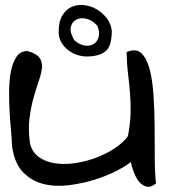

<svg xmlns="http://www.w3.org/2000/svg" viewBox="-20 -737 675 759"><path d="M27.3 -162.1Q27.3 -181.6 23.9 -216.8Q20.5 -252 18.1 -293.5Q15.6 -335 16.1 -377.9Q16.6 -420.9 23.4 -455.6Q30.3 -490.2 45.4 -512.7Q60.5 -535.2 88.9 -535.2Q123 -525.4 135.3 -509.8Q147.5 -494.1 146 -471.7Q144.5 -449.2 134.3 -419.9Q124 -390.6 113.3 -353Q102.5 -315.4 96.7 -270Q90.8 -224.6 98.6 -169.9Q107.4 -134.8 134.3 -115.7Q161.1 -96.7 198.2 -91.3Q235.4 -85.9 277.8 -92.3Q320.3 -98.6 360.4 -113.8Q400.4 -128.9 433.6 -150.9Q466.8 -172.9 485.4 -198.2Q495.1 -247.1 496.1 -287.6Q497.1 -328.1 494.1 -366.2Q491.2 -404.3 486.3 -443.8Q481.4 -483.4 480.5 -531.2Q517.6 -546.9 539.1 -526.4Q560.5 -505.9 571.8 -462.4Q583 -418.9 586.9 -359.4Q590.8 -299.8 591.3 -236.8Q591.8 -173.8 591.8 -114.3Q591.8 -54.7 596.7 -12.7Q570.3 12.7 541.5 -7.8Q512.7 -28.3 497.1 -96.7Q481.4 -83 443.4 -63Q405.3 -43 356 -27.3Q306.6 -11.7 252.4 -4.9Q198.2 2 151.4 -9.8Q104.5 -21.5 70.3 -57.1Q36.1 -92.8 27.3 -162.1ZM211.9 -611.3Q211.9 -652.3 226.6 -676.3Q241.2 -700.2 263.7 -710Q286.1 -719.7 312.5 -716.8Q338.9 -713.9 362.3 -700.2Q385.7 -686.5 402.3 -664.6Q418.9 -642.6 421.9 -615.2Q421.9 -553.7 396.5 -533.7Q371.1 -513.7 321.3 -513.7Q305.7 -513.7 286.6 -519.5Q267.6 -525.4 251 -537.6Q234.4 -549.8 223.1 -568.4Q211.9 -586.9 211.9 -611.3ZM364.3 -635.7Q343.8 -658.2 320.3 -663.1Q296.9 -668 280.3 -658.7Q263.7 -649.4 259.8 -628.4Q255.9 -607.4 274.4 -577.1Q296.9 -558.6 317.9 -556.6Q338.9 -554.7 352.5 -564.5Q366.2 -574.2 370.6 -593.3Q375 -612.3 364.3 -635.7Z"/></svg>

Font: Architects Daughter-petzku
Style: Regular
Weight: 400
Designer: Kimberly Geswein
Foundry: Kimberly Geswein
Version: Version 1.000 2010 initial release